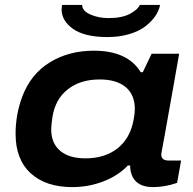

<svg xmlns="http://www.w3.org/2000/svg" viewBox="-20 -744 779 776"><path d="M415 -594.2Q322.3 -594.2 275.6 -627Q229 -659.7 229 -706.1Q229 -712.4 231 -724.1H312Q312 -700.2 345 -685.5Q377.9 -670.9 418.9 -670.9Q472.2 -670.9 504.4 -687.7Q536.6 -704.6 544.9 -724.1H627Q622.6 -700.7 607.2 -678.5Q591.8 -656.2 566.7 -637Q541.5 -617.7 502 -606Q462.4 -594.2 415 -594.2ZM272 12.2Q165 12.2 104 -43.7Q43 -99.6 43 -203.1Q43 -281.2 69.8 -353Q104 -444.3 180.9 -491.7Q257.8 -539.1 358.9 -539.1Q496.1 -539.1 548.8 -452.1H557.1L592.8 -526.9H704.1L681.2 -397Q669.9 -334 660.4 -280.3Q650.9 -226.6 646 -199.7Q641.1 -172.9 637.5 -153.3Q633.8 -133.8 632.8 -127.4Q631.8 -121.1 631.8 -120.1Q631.8 -95.2 661.1 -95.2H711.9L695.8 -4.9Q646.5 12.2 598.1 12.2Q539.1 12.2 517.1 -26.9Q505.9 -48.3 505.9 -75.2H497.1Q456.5 -33.2 397 -10.5Q337.4 12.2 272 12.2ZM325.2 -104Q403.8 -104 455.1 -144.5Q506.3 -185.1 520 -259.8Q524.9 -284.7 524.9 -303.2Q524.9 -361.3 487.8 -392.1Q450.7 -422.9 382.8 -422.9Q305.2 -422.9 254.4 -383.3Q203.6 -343.8 191.9 -271Q187 -237.3 187 -221.2Q187 -165 223.1 -134.5Q259.3 -104 325.2 -104Z"/></svg>

Font: Archivo Expanded SemiBold
Style: Italic
Weight: 600
Width: 7
Italic angle: -10°
Designer: Hector Gatti
Foundry: Omnibus-Type
Version: Version 2.001